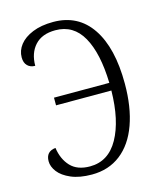

<svg xmlns="http://www.w3.org/2000/svg" viewBox="-110 -805 752 895"><g transform="rotate(-15 265.5 -357.0)"><path d="M43 -102Q43 -149 90 -154Q98 -98 130.5 -63.5Q163 -29 224 -29Q313 -29 361 -115Q409 -201 411 -345H144V-382H411Q407 -526 362.5 -605Q318 -684 231 -684Q166 -684 132 -646.5Q98 -609 98 -548Q75 -548 61 -562Q47 -576 47 -602Q47 -635 68.5 -662.5Q90 -690 131.5 -707Q173 -724 231 -724Q351 -724 415.5 -628.5Q480 -533 480 -360Q480 -247 450 -163.5Q420 -80 362 -35Q304 10 223 10Q163 10 122.5 -7.5Q82 -25 62.5 -50.5Q43 -76 43 -102Z"/></g></svg>

Font: Noto Serif NarrowLight
Style: Regular
Weight: 300
Width: 4
Designer: Monotype Design Team
Foundry: Monotype Imaging Inc.
Version: Version 1.001